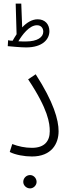

<svg xmlns="http://www.w3.org/2000/svg" viewBox="-20 -864 386 1065"><path d="M125 -601C216 -601 254 -646 254 -691C254 -730 229 -757 189 -757C158 -757 128 -739 103 -712L98 -844H67L72 -674C64 -662 57 -650 50 -638C41 -638 33 -639 25 -641L23 -608C44 -606 95 -601 125 -601ZM185 -724C207 -724 220 -709 220 -688C220 -658 188 -634 124 -634C111 -634 97 -634 82 -635C102 -669 142 -724 185 -724ZM34 -21C65 -5 115 4 157 4C266 4 305 -67 305 -136C305 -199 278 -297 178 -452L136 -424C248 -256 256 -180 256 -136C256 -81 227 -44 157 -44C119 -44 82 -52 48 -65ZM147 181C166 181 183 164 183 145C183 124 166 107 147 107C126 107 109 124 109 145C109 164 126 181 147 181Z"/></svg>

Font: Noto Sans Arabic ExtCond Light
Style: Regular
Weight: 300
Width: 2
Designer: Monotype Design Team, Nadine Chahine, Nizar Qandah and Khaled Hosny
Foundry: Monotype Imaging Inc.
Version: Version 2.012